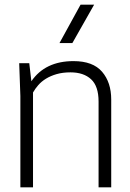

<svg xmlns="http://www.w3.org/2000/svg" viewBox="-20 -800 555 820"><path d="M455 0H401V-366Q401 -432 369 -461.5Q337 -491 281 -491Q248 -491 222 -483.5Q196 -476 176.5 -464Q157 -452 143.5 -436.5Q130 -421 121 -405V0H67V-390L62 -530H105L114 -453Q173 -539 294 -539Q377 -539 416 -493.5Q455 -448 455 -375ZM289 -616H234L324 -780H382Z"/></svg>

Font: Tanohe Sans Light
Style: Regular
Weight: 300
Designer: Village Type and Design LLC & Cristiano Sobral
Foundry: Cooper Hewitt Smithsonian Design Museum
Version: Version 1.00;September 29, 2021;FontCreator 13.0.0.2655 64-b